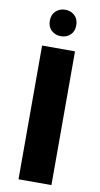

<svg xmlns="http://www.w3.org/2000/svg" viewBox="-101 -973 532 1018"><g transform="rotate(10 165.0 -464.0)"><path d="M76.4 -720H253.6V0H76.4ZM165 -786Q135.3 -786 114.6 -804.9Q93.8 -823.9 93.8 -857Q93.8 -890.1 114.6 -909.3Q135.3 -928.4 165 -928.4Q195.2 -928.4 215.7 -909.3Q236.2 -890.3 236.2 -856.9Q236.2 -823.6 215.7 -804.8Q195.2 -786 165 -786Z"/></g></svg>

Font: Kufam
Style: Regular
Weight: 400
Designer: Wael Morcos, Artur Schmal
Foundry: Original Type
Version: Version 1.301; ttfautohint (v1.8.3)